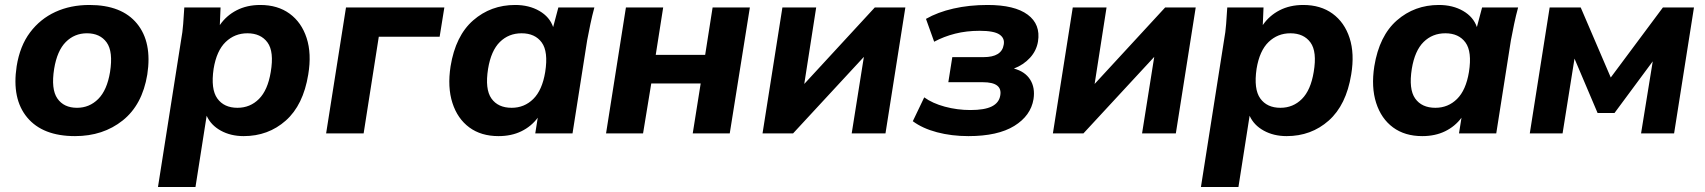

<svg xmlns="http://www.w3.org/2000/svg" viewBox="-20 -537 6866 773"><path d="M282 11Q152 11 89.5 -64Q27 -139 47 -270Q60 -352 101 -406.5Q142 -461 203 -489Q264 -517 340 -517Q470 -517 531.5 -442Q593 -367 573 -237Q553 -115 474 -52Q395 11 282 11ZM290 -103Q340 -103 375.5 -138.5Q411 -174 423 -247Q436 -329 409.5 -366Q383 -403 330 -403Q280 -403 245 -368Q210 -333 198 -260Q185 -178 211 -140.5Q237 -103 290 -103Z M616 216 709 -375Q715 -407 717.5 -440.5Q720 -474 722 -507H868L865 -436Q891 -474 932.5 -495.5Q974 -517 1028 -517Q1098 -517 1146 -482Q1194 -447 1214.5 -384Q1235 -321 1221 -237Q1201 -114 1130.5 -51.5Q1060 11 961 11Q909 11 869 -11Q829 -33 812 -71L767 216ZM936 -103Q987 -103 1022.5 -138.5Q1058 -174 1070 -247Q1084 -329 1057 -366Q1030 -403 976 -403Q925 -403 888.5 -368Q852 -333 840 -260Q828 -178 855 -140.5Q882 -103 936 -103Z M1293 0 1373 -507H1769L1750 -389H1505L1444 0Z M1987 11Q1917 11 1869.5 -24Q1822 -59 1801.5 -122.5Q1781 -186 1794 -270Q1814 -393 1885 -455Q1956 -517 2054 -517Q2110 -517 2151.5 -493Q2193 -469 2207 -428L2228 -507H2373Q2364 -474 2357 -440.5Q2350 -407 2344 -375L2285 0H2135L2145 -63Q2119 -28 2079 -8.5Q2039 11 1987 11ZM2040 -103Q2091 -103 2127 -138.5Q2163 -174 2175 -247Q2188 -329 2161 -366Q2134 -403 2080 -403Q2028 -403 1992.5 -368Q1957 -333 1945 -260Q1932 -178 1958.5 -140.5Q1985 -103 2040 -103Z M2420 0 2500 -507H2650L2620 -316H2819L2849 -507H2999L2918 0H2769L2801 -201H2602L2569 0Z M3050 0 3130 -507H3266L3218 -199L3502 -507H3625L3545 0H3409L3458 -308L3173 0Z M3879 11Q3811 11 3752.5 -4.5Q3694 -20 3655 -49L3701 -145Q3734 -121 3784 -107.5Q3834 -94 3887 -94Q3944 -94 3973 -108.5Q4002 -123 4007 -152Q4017 -206 3937 -206H3798L3814 -307H3940Q4013 -307 4021 -357Q4026 -383 4004 -398Q3982 -413 3924 -413Q3871 -413 3825.5 -401.5Q3780 -390 3741 -369L3708 -461Q3755 -488 3818.5 -502.5Q3882 -517 3956 -517Q4065 -517 4117.5 -478Q4170 -439 4159 -370Q4153 -333 4127 -304.5Q4101 -276 4062 -261Q4107 -249 4127.5 -216.5Q4148 -184 4141 -138Q4130 -71 4063.5 -30Q3997 11 3879 11Z M4219 0 4299 -507H4435L4387 -199L4671 -507H4794L4714 0H4578L4627 -308L4342 0Z M4815 216 4908 -375Q4914 -407 4916.5 -440.5Q4919 -474 4921 -507H5067L5064 -436Q5090 -474 5131.5 -495.5Q5173 -517 5227 -517Q5297 -517 5345 -482Q5393 -447 5413.5 -384Q5434 -321 5420 -237Q5400 -114 5329.5 -51.5Q5259 11 5160 11Q5108 11 5068 -11Q5028 -33 5011 -71L4966 216ZM5135 -103Q5186 -103 5221.5 -138.5Q5257 -174 5269 -247Q5283 -329 5256 -366Q5229 -403 5175 -403Q5124 -403 5087.5 -368Q5051 -333 5039 -260Q5027 -178 5054 -140.5Q5081 -103 5135 -103Z M5706 11Q5636 11 5588.5 -24Q5541 -59 5520.5 -122.5Q5500 -186 5513 -270Q5533 -393 5604 -455Q5675 -517 5773 -517Q5829 -517 5870.5 -493Q5912 -469 5926 -428L5947 -507H6092Q6083 -474 6076 -440.5Q6069 -407 6063 -375L6004 0H5854L5864 -63Q5838 -28 5798 -8.5Q5758 11 5706 11ZM5759 -103Q5810 -103 5846 -138.5Q5882 -174 5894 -247Q5907 -329 5880 -366Q5853 -403 5799 -403Q5747 -403 5711.5 -368Q5676 -333 5664 -260Q5651 -178 5677.5 -140.5Q5704 -103 5759 -103Z M6139 0 6219 -507H6344L6465 -225L6675 -507H6800L6720 0H6587L6634 -290L6480 -82H6412L6319 -301L6271 0Z"/></svg>

Font: Mulish ExtraBold
Style: Italic
Weight: 800
Italic angle: -9°
Designer: Vernon Adams
Foundry: Vernon Adams
Version: Version 3.603; ttfautohint (v1.8.3)